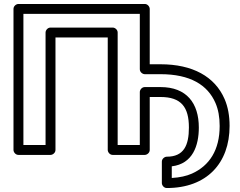

<svg xmlns="http://www.w3.org/2000/svg" viewBox="-20 -756 1212 968"><path d="M982.4 -113C982.4 -235.2 921.4 -317 789.1 -317H709.9C694.8 -317 684.9 -302.7 684.9 -292V-25H573.2V-592C573.2 -607.1 558.9 -617 548.2 -617H234.7C219.6 -617 209.7 -602.7 209.7 -592V-25H98V-686H684.9V-407C684.9 -391.9 699.2 -382 709.9 -382H789.1C938.6 -382 1027 -328 1066.4 -236.6C1080.2 -204.7 1087.5 -166.4 1087.5 -121C1087.5 0.3 1036.1 79.4 947.7 119.2C920.3 131.5 885.9 139.1 846 141.3V82.6C951.8 70.1 982.4 -22.2 982.4 -113ZM1137.5 -121C1137.5 -171.6 1129.4 -217 1112.4 -256.4C1063.2 -370.3 950.8 -432 789.1 -432H734.9V-711C734.9 -721.7 725 -736 709.9 -736H73C62.3 -736 48 -726.1 48 -711V0C48 10.7 57.9 25 73 25H234.7C245.4 25 259.7 15.1 259.7 0V-567H523.2V0C523.2 10.7 533.1 25 548.2 25H709.9C720.6 25 734.9 15.1 734.9 0V-267H789.1C893.4 -267 932.4 -216.2 932.4 -113C932.4 -22.6 906.4 34 821 34C810.3 34 796 43.9 796 59V167C796 177.7 805.9 192 821 192C1022.1 192 1137.5 67 1137.5 -121Z"/></svg>

Font: Asimov
Style: WidOu
Weight: 500
Designer: Google
Version: Version 2.000980; 2014